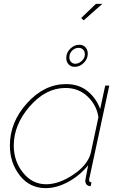

<svg xmlns="http://www.w3.org/2000/svg" viewBox="-20 -961 620 991"><path d="M412 -856 399 -868 475 -941H508ZM390 -730Q409 -730 421 -717Q433 -704 433 -684Q433 -657 412.5 -636.5Q392 -616 365 -616Q346 -616 334 -629Q322 -642 322 -662Q322 -689 342.5 -709.5Q363 -730 390 -730ZM338 -665Q338 -651 346.5 -641.5Q355 -632 369 -632Q386 -632 402 -646.5Q418 -661 418 -681Q418 -696 409 -705Q400 -714 386 -714Q367 -714 352.5 -700Q338 -686 338 -665ZM31 -210Q31 -331 120 -429Q209 -527 321 -527Q387 -527 432 -490.5Q477 -454 497 -398L523 -519H544L442 -44Q440 -38 440 -32Q440 -20 452 -20L448 0Q442 0 439 -1Q420 -7 420 -29Q420 -33 435 -108Q392 -55 332.5 -22.5Q273 10 216 10Q133 10 82 -55.5Q31 -121 31 -210ZM448 -169 488 -356Q479 -418 432.5 -462.5Q386 -507 318 -507Q216 -507 133.5 -412Q51 -317 51 -210Q51 -129 99 -69.5Q147 -10 218 -10Q284 -10 357.5 -59Q431 -108 448 -169Z"/></svg>

Font: Raleway-v4020 Thin
Style: Italic
Weight: 250
Italic angle: -12°
Designer: Matt McInerney, Pablo Impallari, Rodrigo Fuenzalida
Foundry: Matt McInerney, Pablo Impallari, Rodrigo Fuenzalida
Version: Version 4.020;PS 004.020;hotconv 1.0.88;makeotf.lib2.5.64775